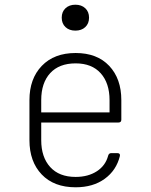

<svg xmlns="http://www.w3.org/2000/svg" viewBox="-20 -785 640 815"><path d="M301 10Q209 10 157 -44.5Q105 -99 105 -190V-360Q105 -451 157.5 -505.5Q210 -560 301 -560Q392 -560 443.5 -505.5Q495 -451 495 -360V-277Q495 -265 483 -265H155V-190Q155 -118 193 -76Q231 -34 301 -34Q354 -34 391 -58Q428 -82 439 -124Q442 -135 452 -135H478Q491 -135 489 -123Q474 -62 424.5 -26Q375 10 301 10ZM155 -308H445V-360Q445 -432 407.5 -474Q370 -516 301 -516Q231 -516 193 -474.5Q155 -433 155 -360ZM300 -655Q274 -655 258 -670Q242 -685 242 -710Q242 -735 258 -750Q274 -765 300 -765Q326 -765 342 -750Q358 -735 358 -710Q358 -685 342 -670Q326 -655 300 -655Z"/></svg>

Font: Pitagon Sans Mono Thin
Style: Regular
Weight: 100
Monospace: yes
Designer: Travis Tran
Foundry: Pitagon
Version: Version 1.001; ttfautohint (v1.8.4.7-5d5b);gftools[0.9.26]